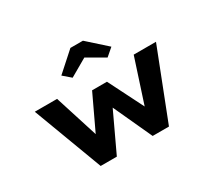

<svg xmlns="http://www.w3.org/2000/svg" viewBox="-149 -1028 1389 1276"><g transform="rotate(-30 545.5 -390.0)"><path d="M291 0 92 -531H263L377 -172L356 -174L493 -464H607L753 -174L734 -172L851 -531H1022L815 0H690L519 -372L592 -377L415 0ZM423 -601 365 -651 509 -780H605L749 -651L691 -601L542 -687H572Z"/></g></svg>

Font: Lexend Zetta
Style: Bold
Weight: 700
Designer: Bonnie Shaver-Troup, Thomas Jockin
Foundry: Lexend
Version: Version 1.007